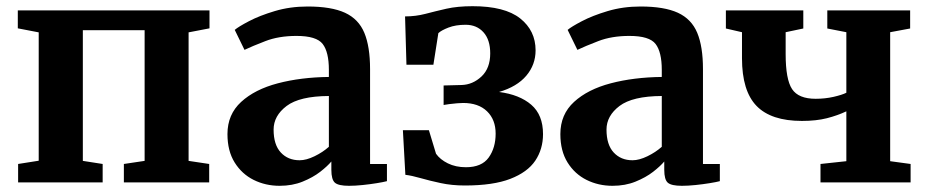

<svg xmlns="http://www.w3.org/2000/svg" viewBox="-20 -589 2998 620"><path d="M38.5 0V-59.5L105 -70V-484.5L37.5 -497.5V-555.5H656.5V-497.5L589 -484.5V-69.5L655.5 -59.5V0H380V-59.5L447 -69.5V-491.5H247.5V-69.5L311.5 -59.5V0Z M714.5 -156Q714.5 -219.5 758.8 -260Q803 -300.5 877.2 -320Q951.5 -339.5 1042 -340.5V-363.5Q1042 -421 1022 -447Q1002 -473 937.5 -473Q880 -473 836.8 -456.2Q793.5 -439.5 769.5 -428L738 -492.5Q749.5 -502.5 783.8 -520.5Q818 -538.5 867.2 -553.2Q916.5 -568 973.5 -568Q1050 -568 1094 -547.8Q1138 -527.5 1156.5 -483Q1175 -438.5 1175 -366V-59.5H1229.5V-4Q1218 -1 1196.5 2.5Q1175 6 1151 8.5Q1127 11 1107 11Q1073 11 1061.5 1Q1050 -9 1050 -40.5V-67.5Q1037.5 -52.5 1014 -34.2Q990.5 -16 957.2 -2.5Q924 11 883 11Q837.5 11 799.2 -8Q761 -27 737.8 -64.2Q714.5 -101.5 714.5 -156ZM947.5 -71.5Q969 -71.5 995.8 -84.5Q1022.5 -97.5 1042 -115V-279Q947.5 -278.5 905.5 -246.8Q863.5 -215 863.5 -170.5Q863.5 -121.5 886.8 -96.5Q910 -71.5 947.5 -71.5Z M1481 10Q1439 10 1403 2.2Q1367 -5.5 1338.2 -13.8Q1309.5 -22 1289 -24.5L1281 -168.5H1365L1388 -92.5Q1401 -74 1426.2 -61.5Q1451.5 -49 1484.5 -49Q1535.5 -49 1558 -80.2Q1580.5 -111.5 1580.5 -157.5Q1580.5 -202.5 1552.8 -229.5Q1525 -256.5 1475.5 -256.5Q1469 -256.5 1456 -255.5Q1443 -254.5 1430.5 -252.8Q1418 -251 1412.5 -250V-313L1470.5 -314.5Q1506.5 -315.5 1534.8 -342Q1563 -368.5 1563 -416.5Q1563 -460.5 1541.2 -484.8Q1519.5 -509 1483.5 -509Q1451.5 -509 1428.2 -500Q1405 -491 1395.5 -482L1379.5 -380H1292.5L1288 -536Q1322 -536 1353.5 -544.2Q1385 -552.5 1421.2 -560.8Q1457.5 -569 1506 -569Q1610 -569 1659.8 -529.5Q1709.5 -490 1709.5 -426.5Q1709.5 -380 1679.5 -344.5Q1649.5 -309 1591.5 -292Q1657.5 -283.5 1695.5 -250.8Q1733.5 -218 1733.5 -156Q1733.5 -107.5 1708.5 -70.2Q1683.5 -33 1628 -11.5Q1572.5 10 1481 10Z M1789.5 -156Q1789.5 -219.5 1833.8 -260Q1878 -300.5 1952.2 -320Q2026.5 -339.5 2117 -340.5V-363.5Q2117 -421 2097 -447Q2077 -473 2012.5 -473Q1955 -473 1911.8 -456.2Q1868.5 -439.5 1844.5 -428L1813 -492.5Q1824.5 -502.5 1858.8 -520.5Q1893 -538.5 1942.2 -553.2Q1991.5 -568 2048.5 -568Q2125 -568 2169 -547.8Q2213 -527.5 2231.5 -483Q2250 -438.5 2250 -366V-59.5H2304.5V-4Q2293 -1 2271.5 2.5Q2250 6 2226 8.5Q2202 11 2182 11Q2148 11 2136.5 1Q2125 -9 2125 -40.5V-67.5Q2112.5 -52.5 2089 -34.2Q2065.5 -16 2032.2 -2.5Q1999 11 1958 11Q1912.5 11 1874.2 -8Q1836 -27 1812.8 -64.2Q1789.5 -101.5 1789.5 -156ZM2022.5 -71.5Q2044 -71.5 2070.8 -84.5Q2097.5 -97.5 2117 -115V-279Q2022.5 -278.5 1980.5 -246.8Q1938.5 -215 1938.5 -170.5Q1938.5 -121.5 1961.8 -96.5Q1985 -71.5 2022.5 -71.5Z M2629.5 0V-59.5L2713 -68.5V-229.5Q2684.5 -216 2650 -207.2Q2615.5 -198.5 2569.5 -198.5Q2470 -198.5 2423 -247Q2376 -295.5 2376 -401V-485L2324 -497V-555.5H2574V-497L2517 -485V-414.5Q2517 -332.5 2537.8 -301.2Q2558.5 -270 2614 -270Q2644 -270 2671.5 -276.2Q2699 -282.5 2713 -289.5V-485L2651.5 -497V-555.5H2919V-497L2854.5 -485V-68.5L2920.5 -59.5V0Z"/></svg>

Font: Merriweather
Style: Bold
Weight: 700
Designer: Eben Sorkin
Foundry: Eben Sorkin
Version: Version 2.100; ttfautohint (v1.7.19-72a1) -l 8 -r 50 -G 200 